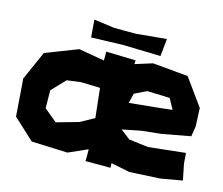

<svg xmlns="http://www.w3.org/2000/svg" viewBox="-94 -754 1048 901"><g transform="rotate(15 430.0 -303.0)"><path d="M258.8 -628.9 265.6 -543.9 418.9 -548.8 602.5 -543.9 611.3 -628.9 464.8 -615.2H359.4ZM207 -320.3 276.4 -329.1 367.2 -326.2 382.8 -183.6 315.4 -146.5 208 -116.2 145.5 -168 144.5 -254.9ZM722.7 -314.5 652.3 -306.6 515.6 -293 527.3 -340.8 585.9 -369.1 695.3 -365.2ZM839.8 -217.8 847.7 -267.6 843.8 -356.4 750 -486.3 578.1 -502 494.1 -475.6 495.1 -494.1 351.6 -498V-455.1L226.6 -476.6L70.3 -416L7.8 -275.4L21.5 -93.8L123 0L297.9 6.8L390.6 -34.2V23.4H511.7L510.7 1L601.6 19.5L750 11.7L855.5 -6.8L839.8 -85L835.9 -135.7L656.2 -116.2L562.5 -127.9L515.6 -164.1L609.4 -182.6L703.1 -192.4Z"/></g></svg>

Font: MaokenAssortedSans-Lite
Style: Lite
Weight: 400
Version: Version 1.400